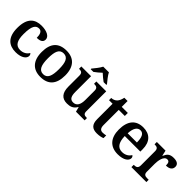

<svg xmlns="http://www.w3.org/2000/svg" viewBox="168 -1817 2877 2877"><g transform="rotate(45 1606.5 -378.0)"><path d="M290 10C417 10 475 -46 475 -95C475 -113 468 -129 454 -138C431 -94 380 -61 314 -61C221 -61 182 -129 182 -267C182 -441 224 -491 289 -491C346 -491 362 -434 362 -367C449 -367 476 -400 476 -444C476 -507 398 -548 287 -548C153 -548 50 -481 50 -266C50 -64 149 10 290 10Z M812 10C977 10 1063 -82 1063 -270C1063 -457 969 -548 815 -548C650 -548 564 -457 564 -270C564 -82 658 10 812 10ZM814 -49C728 -49 697 -125 697 -270C697 -415 727 -488 813 -488C899 -488 930 -415 930 -270C930 -125 900 -49 814 -49Z M1266 -619V-606H1323C1355 -628 1401 -667 1431 -696C1461 -667 1509 -628 1540 -606H1598V-619C1567 -657 1513 -721 1492 -766H1372C1351 -721 1297 -657 1266 -619ZM1377 10C1440 10 1496 -4 1536 -75H1541L1560 0H1744V-49H1738C1697 -49 1665 -55 1665 -113V-536H1456V-487H1459C1500 -487 1535 -480 1535 -420V-223C1535 -128 1504 -67 1431 -67C1363 -67 1344 -120 1344 -207V-536H1138V-487H1140C1187 -487 1214 -476 1214 -417V-187C1214 -51 1272 10 1377 10Z M2010 10C2065 10 2112 -2 2132 -12V-69C2111 -64 2089 -60 2063 -60C2017 -60 1994 -89 1994 -152V-472H2123V-536H1994V-660H1925C1915 -612 1900 -579 1879 -557C1858 -535 1824 -519 1788 -519V-472H1864V-147C1864 -31 1916 10 2010 10Z M2452 10C2581 10 2641 -43 2641 -94C2641 -114 2631 -130 2617 -137C2593 -95 2544 -60 2475 -60C2387 -60 2339 -120 2335 -259H2665V-308C2665 -466 2580 -548 2441 -548C2289 -548 2203 -452 2203 -265C2203 -91 2291 10 2452 10ZM2532 -319H2337C2342 -428 2379 -487 2442 -487C2507 -487 2532 -422 2532 -319Z M2735 0H3052V-49H3021C2980 -49 2947 -57 2947 -116V-283C2947 -341 2962 -463 3034 -463C3072 -463 3084 -437 3084 -382C3159 -382 3198 -415 3198 -469C3198 -519 3162 -547 3086 -547C3002 -547 2972 -510 2946 -450H2941L2922 -536H2738V-487H2741C2785 -487 2817 -478 2817 -419V-121C2817 -58 2783 -49 2738 -49H2735Z"/></g></svg>

Font: Noto Serif Yezidi SemiBold
Style: Regular
Weight: 600
Designer: Dalton Maag Ltd
Foundry: Dalton Maag Ltd
Version: Version 1.001